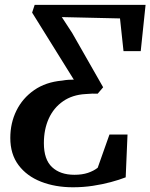

<svg xmlns="http://www.w3.org/2000/svg" viewBox="-20 -763 620 792"><path d="M281 9.5Q208 9.5 149.2 -13.5Q90.5 -36.5 56.5 -81.8Q22.5 -127 22.5 -194Q22.5 -255.5 47.8 -306.8Q73 -358 120.8 -391.2Q168.5 -424.5 236 -430.5Q250 -433 262 -433.8Q274 -434.5 284.5 -434.5L112.5 -711L123 -743H580.5L560.5 -552H489.5L475 -687L235 -692.5L278 -626.5L405.5 -403L383 -376.5Q373 -377 361.2 -376.8Q349.5 -376.5 332.5 -375Q278.5 -372 240 -345.2Q201.5 -318.5 181.2 -274Q161 -229.5 161 -172.5Q161 -105 194.8 -73.5Q228.5 -42 287 -42Q319 -42 342.8 -50Q366.5 -58 383 -71L431.5 -208H506L498.5 -31.5Q471.5 -21 437 -11.8Q402.5 -2.5 363 3.5Q323.5 9.5 281 9.5Z"/></svg>

Font: Merriweather 48pt SemiBold
Style: Italic
Weight: 600
Italic angle: -7.8°
Designer: Eben Sorkin
Foundry: Eben Sorkin
Version: Version 2.101